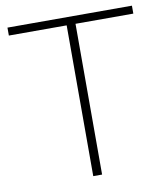

<svg xmlns="http://www.w3.org/2000/svg" viewBox="-80 -767 726 834"><g transform="rotate(-10 283.5 -350.0)"><path d="M303 -665H558V-700H9V-665H264V0H303Z"/></g></svg>

Font: Montserrat-Alt1 ExtLt
Style: Regular
Weight: 200
Designer: Differentunic
Foundry: Differentunic
Version: Version 7.222